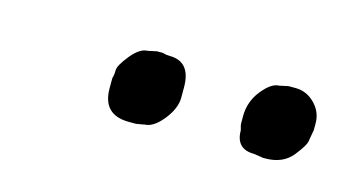

<svg xmlns="http://www.w3.org/2000/svg" viewBox="-30 -714 461 246"><g transform="rotate(15 200.5 -590.5)"><path d="M202.6 -603V-589.4Q202.6 -575.2 190.2 -559.6Q177.7 -543.9 165.5 -543.9Q162.6 -543 161.1 -543L155.3 -542H146Q110.8 -542 110.8 -577.1V-590.8Q112.3 -595.2 112.3 -601.6Q112.3 -607.9 123.8 -622.1Q135.3 -636.2 145.5 -636.2L157.2 -638.7H165Q169.4 -637.2 174.3 -637.2Q202.6 -637.2 202.6 -603ZM285.2 -578.1V-586.9Q285.2 -606.4 297.4 -621.6Q309.6 -636.7 319.8 -636.7L331.5 -639.2H340.8Q355.5 -639.2 366.5 -628.2Q377.4 -617.2 377.4 -602.1V-593.3L375 -579.6Q375 -573.2 362.5 -557.6Q350.1 -542 326.7 -542H323.7L311.5 -543.9Q287.1 -543.9 287.1 -568.8Q285.2 -574.7 285.2 -578.1Z"/></g></svg>

Font: Averia Libre Light
Style: Italic
Weight: 300
Italic angle: -8.5°
Version: Version 1.002